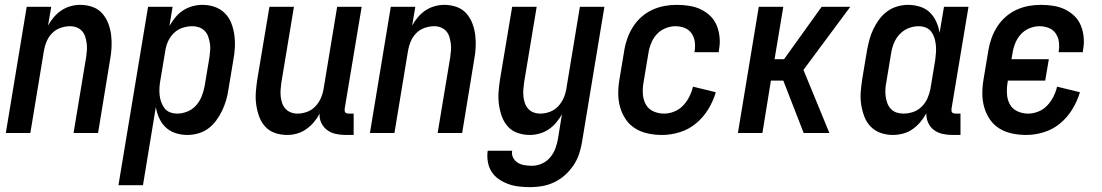

<svg xmlns="http://www.w3.org/2000/svg" viewBox="-20 -548 4540 791"><path d="M4 0 90 -520H191L178 -443Q188 -461 202 -477.5Q216 -494 233.5 -505.5Q251 -517 271 -522.5Q291 -528 310 -528Q337 -528 361 -519.5Q385 -511 401 -493Q417 -475 426 -451.5Q435 -428 438 -402.5Q441 -377 439.5 -351Q438 -325 433 -299L384 0H283L335 -313Q337 -327 338 -341.5Q339 -356 337 -370Q335 -384 331 -397Q327 -410 318 -420Q309 -430 296 -435Q283 -440 268 -440Q249 -440 229 -433Q209 -426 194.5 -411Q180 -396 172 -377Q164 -358 161 -339L105 0Z M468 215 590 -520H691L678 -441Q689 -460 703 -477Q717 -494 735 -505.5Q753 -517 773.5 -522.5Q794 -528 814 -528Q841 -528 865 -519.5Q889 -511 906.5 -493.5Q924 -476 933 -452.5Q942 -429 945.5 -403.5Q949 -378 947.5 -351.5Q946 -325 941 -299L921 -179Q918 -157 911.5 -135Q905 -113 895 -92Q885 -71 871 -52Q857 -33 838.5 -19Q820 -5 797 1.5Q774 8 752 8Q727 8 703.5 0.5Q680 -7 663 -23Q646 -39 636 -61Q626 -83 622 -107L569 215ZM710 -80Q731 -80 752 -88.5Q773 -97 788 -114Q803 -131 811 -151.5Q819 -172 823 -193L843 -313Q845 -328 846 -342.5Q847 -357 844.5 -371Q842 -385 837.5 -398Q833 -411 823 -421Q813 -431 800 -435.5Q787 -440 772 -440Q752 -440 732 -433.5Q712 -427 696.5 -412Q681 -397 672.5 -378Q664 -359 661 -339L641 -219Q638 -204 637 -188Q636 -172 637.5 -157Q639 -142 644 -128Q649 -114 657.5 -102.5Q666 -91 680 -85.5Q694 -80 710 -80Z M1163 8Q1136 8 1112 -0.5Q1088 -9 1072 -27Q1056 -45 1047.5 -68.5Q1039 -92 1035.5 -117.5Q1032 -143 1034 -169Q1036 -195 1040 -221L1090 -520H1191L1139 -207Q1137 -193 1136 -178.5Q1135 -164 1136.5 -150Q1138 -136 1142.5 -123Q1147 -110 1156 -100Q1165 -90 1178 -85Q1191 -80 1206 -80Q1225 -80 1244.5 -87Q1264 -94 1278.5 -109Q1293 -124 1301.5 -143Q1310 -162 1313 -181L1369 -520H1470L1400 -100Q1400 -96 1400 -92Q1400 -88 1402.5 -85Q1405 -82 1409 -81Q1413 -80 1418 -80H1437V8H1403Q1382 8 1362.5 3.5Q1343 -1 1328 -12Q1313 -23 1304 -41Q1295 -59 1297 -80Q1287 -61 1273 -44.5Q1259 -28 1241 -15.5Q1223 -3 1203 2.5Q1183 8 1163 8Z M1504 0 1590 -520H1691L1678 -443Q1688 -461 1702 -477.5Q1716 -494 1733.5 -505.5Q1751 -517 1771 -522.5Q1791 -528 1810 -528Q1837 -528 1861 -519.5Q1885 -511 1901 -493Q1917 -475 1926 -451.5Q1935 -428 1938 -402.5Q1941 -377 1939.5 -351Q1938 -325 1933 -299L1884 0H1783L1835 -313Q1837 -327 1838 -341.5Q1839 -356 1837 -370Q1835 -384 1831 -397Q1827 -410 1818 -420Q1809 -430 1796 -435Q1783 -440 1768 -440Q1749 -440 1729 -433Q1709 -426 1694.5 -411Q1680 -396 1672 -377Q1664 -358 1661 -339L1605 0Z M2165 223Q2142 223 2119 220.5Q2096 218 2075 210.5Q2054 203 2035.5 190.5Q2017 178 2005.5 160Q1994 142 1990 119.5Q1986 97 1989 74L1990 73H2090Q2087 89 2094.5 102.5Q2102 116 2114 123Q2126 130 2141 132.5Q2156 135 2172 135Q2192 135 2212.5 126Q2233 117 2247 100Q2261 83 2268.5 62.5Q2276 42 2279 22L2295 -77Q2285 -59 2271 -42.5Q2257 -26 2239.5 -14.5Q2222 -3 2202 2.5Q2182 8 2163 8Q2136 8 2112 -0.5Q2088 -9 2072 -27Q2056 -45 2047.5 -68.5Q2039 -92 2035.5 -117.5Q2032 -143 2034 -169Q2036 -195 2040 -221L2090 -520H2191L2139 -207Q2137 -193 2136 -178.5Q2135 -164 2136.5 -150Q2138 -136 2142.5 -123Q2147 -110 2156 -100Q2165 -90 2178 -85Q2191 -80 2206 -80Q2225 -80 2244.5 -87Q2264 -94 2278.5 -109Q2293 -124 2301.5 -143Q2310 -162 2313 -181L2369 -520H2470L2378 36Q2374 61 2366 85.5Q2358 110 2343 132.5Q2328 155 2308 173Q2288 191 2264 202.5Q2240 214 2215 218.5Q2190 223 2165 223Z M2708 8Q2678 8 2649.5 2Q2621 -4 2597.5 -18.5Q2574 -33 2558.5 -55.5Q2543 -78 2535 -105.5Q2527 -133 2527 -162.5Q2527 -192 2532 -221L2552 -341Q2556 -366 2565 -391Q2574 -416 2588.5 -438.5Q2603 -461 2623.5 -479Q2644 -497 2668.5 -508Q2693 -519 2718 -523.5Q2743 -528 2768 -528Q2794 -528 2819.5 -524Q2845 -520 2867 -509.5Q2889 -499 2906.5 -482Q2924 -465 2933 -442.5Q2942 -420 2944.5 -394.5Q2947 -369 2942 -343L2941 -333H2841L2842 -339Q2845 -359 2842 -378Q2839 -397 2828 -412Q2817 -427 2799 -433.5Q2781 -440 2762 -440Q2741 -440 2720 -431Q2699 -422 2684.5 -405.5Q2670 -389 2662 -368.5Q2654 -348 2651 -327L2631 -207Q2627 -184 2628.5 -160.5Q2630 -137 2640.5 -118Q2651 -99 2671.5 -89.5Q2692 -80 2716 -80Q2737 -80 2758 -88.5Q2779 -97 2794.5 -113.5Q2810 -130 2820 -150Q2830 -170 2835 -191L2929 -168Q2919 -133 2898.5 -99Q2878 -65 2848 -40Q2818 -15 2781 -3.5Q2744 8 2708 8Z M3291 0 3207 -216H3156L3121 0H3020L3106 -520H3207L3171 -304H3210L3365 -520H3483L3290 -260L3397 0Z M3659 8Q3632 8 3608 -0.5Q3584 -9 3567 -26.5Q3550 -44 3541 -67.5Q3532 -91 3528 -116.5Q3524 -142 3526 -168.5Q3528 -195 3532 -221L3552 -341Q3556 -363 3562 -385Q3568 -407 3578 -428Q3588 -449 3602 -468Q3616 -487 3635 -501Q3654 -515 3676.5 -521.5Q3699 -528 3721 -528Q3746 -528 3770 -520.5Q3794 -513 3810.5 -497Q3827 -481 3837 -459Q3847 -437 3851 -413L3869 -520H3970L3900 -100Q3900 -96 3900 -92Q3900 -88 3902.5 -85Q3905 -82 3909 -81Q3913 -80 3918 -80H3937V8H3903Q3882 8 3862.5 3.5Q3843 -1 3827.5 -12.5Q3812 -24 3804 -42Q3796 -60 3796 -81Q3786 -62 3771.5 -45Q3757 -28 3739 -15.5Q3721 -3 3700 2.5Q3679 8 3659 8ZM3702 -80Q3722 -80 3741.5 -86.5Q3761 -93 3776.5 -108Q3792 -123 3800.5 -142Q3809 -161 3813 -181L3833 -301Q3835 -316 3836 -332Q3837 -348 3835.5 -363Q3834 -378 3829.5 -392Q3825 -406 3816.5 -417.5Q3808 -429 3794 -434.5Q3780 -440 3764 -440Q3743 -440 3722 -431.5Q3701 -423 3685.5 -406Q3670 -389 3662 -368.5Q3654 -348 3651 -327L3631 -207Q3628 -192 3627.5 -177.5Q3627 -163 3629 -149Q3631 -135 3636 -122Q3641 -109 3650.5 -99Q3660 -89 3673.5 -84.5Q3687 -80 3702 -80Z M4208 8Q4178 8 4149.5 2Q4121 -4 4097.5 -18.5Q4074 -33 4058.5 -55.5Q4043 -78 4035 -105.5Q4027 -133 4027 -162.5Q4027 -192 4032 -221L4052 -341Q4056 -366 4065 -391Q4074 -416 4088.5 -438.5Q4103 -461 4123.5 -479Q4144 -497 4168.5 -508Q4193 -519 4218 -523.5Q4243 -528 4268 -528Q4294 -528 4319.5 -524Q4345 -520 4367 -509.5Q4389 -499 4406.5 -482Q4424 -465 4433 -442.5Q4442 -420 4444.5 -394.5Q4447 -369 4442 -343L4441 -333H4341L4342 -339Q4345 -359 4342 -378Q4339 -397 4328 -412Q4317 -427 4299 -433.5Q4281 -440 4262 -440Q4241 -440 4220 -431Q4199 -422 4184.5 -405.5Q4170 -389 4162 -368.5Q4154 -348 4151 -327L4147 -304H4301L4286 -216H4132L4131 -207Q4127 -184 4128.5 -160.5Q4130 -137 4140.5 -118Q4151 -99 4171.5 -89.5Q4192 -80 4216 -80Q4237 -80 4258 -88.5Q4279 -97 4294.5 -113.5Q4310 -130 4320 -150Q4330 -170 4335 -191L4429 -168Q4419 -133 4398.5 -99Q4378 -65 4348 -40Q4318 -15 4281 -3.5Q4244 8 4208 8Z"/></svg>

Font: Iosevka Term Curly Semibold
Style: Italic
Weight: 600
Italic angle: -9°
Designer: Belleve Invis
Foundry: Belleve Invis
Version: Version 32.3.0